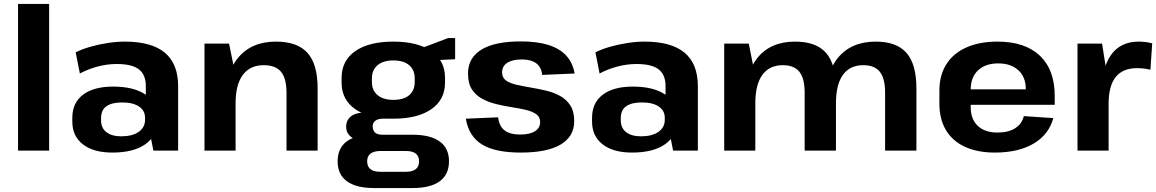

<svg xmlns="http://www.w3.org/2000/svg" viewBox="-20 -760 5835 969"><path d="M228 -740V0H71V-740Z M716 -194V-325Q716 -383 681 -410Q646 -437 569 -437Q522 -437 474 -424.5Q426 -412 383 -389L362 -496Q394 -512 436 -524Q478 -536 523.5 -543Q569 -550 610 -550Q745 -550 812 -494Q879 -438 879 -325V0H754ZM547 10Q452 10 398.5 -31.5Q345 -73 345 -146V-166Q345 -241 399 -282Q453 -323 551 -323Q655 -323 714 -283Q773 -243 773 -169V-148Q773 -74 713.5 -32Q654 10 547 10ZM592 -72Q648 -72 680 -94.5Q712 -117 712 -155V-166Q712 -202 681.5 -222.5Q651 -243 596 -243Q545 -243 517.5 -224Q490 -205 490 -163V-153Q490 -114 517 -93Q544 -72 592 -72Z M1426 -291Q1426 -364 1398.5 -397.5Q1371 -431 1311 -431Q1242 -431 1205.5 -382Q1169 -333 1169 -239L1113 -158V-227Q1113 -384 1180.5 -467Q1248 -550 1373 -550Q1481 -550 1532 -493Q1583 -436 1583 -314V0H1426ZM1012 -540H1136L1169 -378V0H1012Z M1965 -161Q1842 -161 1773 -209Q1704 -257 1704 -343V-367Q1704 -454 1773 -502Q1842 -550 1965 -550Q2088 -550 2157 -502Q2226 -454 2226 -367V-343Q2226 -257 2157 -209Q2088 -161 1965 -161ZM1867 189Q1778 189 1731 155Q1684 121 1684 54Q1684 -12 1729.5 -46Q1775 -80 1866 -80H2063Q2152 -80 2199 -46Q2246 -12 2246 54Q2246 121 2199 155Q2152 189 2063 189ZM2028 107Q2095 107 2095 54Q2095 2 2028 2H1902Q1833 2 1833 54Q1833 108 1902 107ZM1821 -49Q1778 -49 1752.5 -68.5Q1727 -88 1727 -120Q1727 -154 1751.5 -173Q1776 -192 1822 -192H1965V-161H1912Q1888 -161 1874 -150.5Q1860 -140 1861 -120Q1862 -100 1874 -90Q1886 -80 1911 -80H1965V-49ZM1965 -256Q2017 -256 2045 -279.5Q2073 -303 2073 -346V-365Q2073 -407 2045 -431Q2017 -455 1965 -455Q1914 -455 1885.5 -431Q1857 -407 1857 -365V-346Q1857 -304 1885.5 -280Q1914 -256 1965 -256ZM2083 -508 2242 -568H2277V-461L2083 -452Z M2608 10Q2479 10 2412.5 -31Q2346 -72 2331 -161L2494 -168Q2499 -123 2526.5 -102Q2554 -81 2605 -81Q2653 -81 2679.5 -97.5Q2706 -114 2706 -144Q2706 -170 2686 -184Q2666 -198 2634 -205.5Q2602 -213 2563 -219Q2524 -225 2485 -234.5Q2446 -244 2413.5 -261.5Q2381 -279 2361.5 -309Q2342 -339 2342 -389Q2342 -468 2409.5 -509.5Q2477 -551 2609 -551Q2691 -551 2748 -533Q2805 -515 2838 -479Q2871 -443 2880 -389L2716 -382Q2713 -420 2687 -440Q2661 -460 2613 -460Q2566 -460 2540 -443Q2514 -426 2514 -395Q2514 -368 2533.5 -354Q2553 -340 2585.5 -332.5Q2618 -325 2657 -318.5Q2696 -312 2734.5 -303Q2773 -294 2805.5 -276.5Q2838 -259 2858 -228.5Q2878 -198 2878 -149Q2878 -71 2809.5 -30.5Q2741 10 2608 10Z M3339 -194V-325Q3339 -383 3304 -410Q3269 -437 3192 -437Q3145 -437 3097 -424.5Q3049 -412 3006 -389L2985 -496Q3017 -512 3059 -524Q3101 -536 3146.5 -543Q3192 -550 3233 -550Q3368 -550 3435 -494Q3502 -438 3502 -325V0H3377ZM3170 10Q3075 10 3021.5 -31.5Q2968 -73 2968 -146V-166Q2968 -241 3022 -282Q3076 -323 3174 -323Q3278 -323 3337 -283Q3396 -243 3396 -169V-148Q3396 -74 3336.5 -32Q3277 10 3170 10ZM3215 -72Q3271 -72 3303 -94.5Q3335 -117 3335 -155V-166Q3335 -202 3304.5 -222.5Q3274 -243 3219 -243Q3168 -243 3140.5 -224Q3113 -205 3113 -163V-153Q3113 -114 3140 -93Q3167 -72 3215 -72Z M4447 -292Q4447 -364 4420.5 -397.5Q4394 -431 4337 -431Q4269 -431 4234 -382Q4199 -333 4199 -239L4141 -158V-227Q4141 -384 4208 -467Q4275 -550 4400 -550Q4505 -550 4555 -493Q4605 -436 4605 -314V0H4447ZM3635 -540H3759L3792 -374V0H3635ZM4041 -292Q4041 -364 4014.5 -397.5Q3988 -431 3931 -431Q3863 -431 3827.5 -382Q3792 -333 3792 -239L3736 -158V-227Q3736 -384 3802 -467Q3868 -550 3993 -550Q4099 -550 4149 -493Q4199 -436 4199 -314V0H4041Z M5001 10Q4913 10 4850 -19Q4787 -48 4754 -103.5Q4721 -159 4721 -237V-303Q4721 -380 4756 -435.5Q4791 -491 4857 -520.5Q4923 -550 5014 -550Q5153 -550 5228 -479Q5303 -408 5303 -276V-231H4850V-309H5179L5157 -279V-311Q5157 -371 5119.5 -405.5Q5082 -440 5018 -440Q4953 -440 4916 -405Q4879 -370 4879 -308V-219Q4879 -158 4915 -124.5Q4951 -91 5014 -91Q5069 -91 5103.5 -113Q5138 -135 5147 -174L5296 -164Q5273 -80 5196 -35Q5119 10 5001 10Z M5418 -540H5542L5575 -331V0H5418ZM5538 -277Q5538 -412 5586 -481Q5634 -550 5727 -550Q5743 -550 5760.5 -548Q5778 -546 5795 -541L5786 -408Q5754 -416 5718 -416Q5647 -416 5611 -371.5Q5575 -327 5575 -236Z"/></svg>

Font: Pathway Extreme
Style: Bold
Weight: 700
Designer: Eduardo Rodriguez Tunni
Foundry: Eduardo Rodriguez Tunni
Version: Version 1.001;gftools[0.9.26]